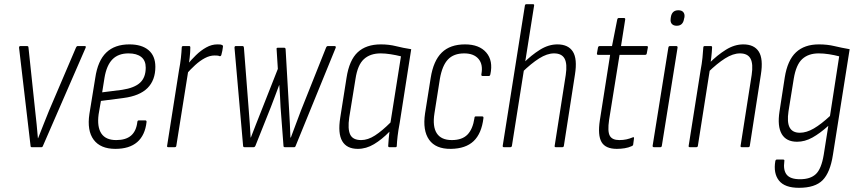

<svg xmlns="http://www.w3.org/2000/svg" viewBox="-20 -703 4096 917"><path d="M132 0Q126 0 126 -6L71 -475Q71 -483 77 -483H109Q116 -483 116 -476L148 -174Q152 -142 155 -109Q158 -76 161 -43H162Q175 -76 188 -109Q201 -142 214 -174L343 -476Q346 -483 351 -483H385Q392 -483 389 -475L185 -6Q183 0 178 0Z M531 8Q460 8 427.5 -35.5Q395 -79 407 -159L435 -331Q447 -413 487.5 -452Q528 -491 598 -491Q657 -491 689.5 -463.5Q722 -436 722 -384Q722 -320 684.5 -282.5Q647 -245 570 -235L462 -221L451 -157Q443 -97 464 -65.5Q485 -34 535 -34Q581 -34 606 -55.5Q631 -77 636 -121Q637 -128 643 -128H674Q680 -128 680 -121Q673 -57 635.5 -24.5Q598 8 531 8ZM468 -262 563 -274Q622 -283 649 -308Q676 -333 676 -380Q676 -414 654.5 -431Q633 -448 594 -448Q545 -448 517 -419.5Q489 -391 479 -331Z M784 0Q777 0 778 -6L835 -368Q841 -399 844 -426.5Q847 -454 848 -476Q848 -483 855 -483H884Q889 -483 889 -476Q889 -455 886 -428.5Q883 -402 880 -382V-370L822 -6Q821 0 814 0ZM869 -348 875 -395Q893 -417 916 -439.5Q939 -462 965 -476.5Q991 -491 1018 -491Q1026 -491 1031.5 -490.5Q1037 -490 1040 -488Q1045 -487 1045 -481Q1044 -472 1042 -461Q1040 -450 1037 -440Q1034 -433 1028 -435Q1024 -437 1018.5 -437.5Q1013 -438 1005 -438Q982 -438 958.5 -425.5Q935 -413 912.5 -392.5Q890 -372 869 -348Z M1148 0Q1141 0 1141 -7L1100 -475Q1100 -483 1106 -483H1139Q1144 -483 1145 -475L1168 -178Q1171 -147 1173 -112Q1175 -77 1177 -46H1178Q1190 -78 1202.5 -109Q1215 -140 1227 -171L1307 -374L1301 -469Q1300 -475 1307 -475H1337Q1343 -475 1344 -469L1361 -174Q1363 -141 1364.5 -110Q1366 -79 1367 -46H1369Q1381 -78 1393 -110Q1405 -142 1417 -174L1537 -475Q1540 -483 1546 -483H1578Q1581 -483 1583 -481Q1585 -479 1583 -474L1392 -6Q1390 0 1385 0H1341Q1334 0 1334 -6L1320 -191Q1319 -214 1317.5 -241.5Q1316 -269 1314 -296H1313Q1303 -269 1293 -242.5Q1283 -216 1273 -190L1200 -7Q1197 0 1191 0Z M1689 8Q1636 8 1614.5 -29Q1593 -66 1605 -141L1635 -331Q1648 -416 1688.5 -453.5Q1729 -491 1799 -491Q1838 -491 1871.5 -482.5Q1905 -474 1944 -468L1889 -116Q1882 -79 1879 -53Q1876 -27 1875 -6Q1875 0 1869 0H1840Q1834 0 1834 -6Q1835 -23 1836.5 -40.5Q1838 -58 1840 -74Q1804 -37 1766.5 -14.5Q1729 8 1689 8ZM1705 -34Q1737 -34 1771 -56Q1805 -78 1845 -118L1895 -434Q1871 -440 1845.5 -444Q1820 -448 1798 -448Q1748 -448 1718 -420.5Q1688 -393 1678 -327L1648 -142Q1640 -87 1652.5 -60.5Q1665 -34 1705 -34Z M2134 8Q2061 9 2029.5 -35.5Q1998 -80 2010 -161L2037 -331Q2050 -413 2090 -452Q2130 -491 2201 -491Q2269 -491 2302.5 -452Q2336 -413 2322 -348Q2320 -340 2315 -340H2285Q2278 -340 2279 -348Q2288 -395 2265.5 -421.5Q2243 -448 2197 -448Q2147 -448 2119.5 -419Q2092 -390 2081 -327L2055 -162Q2045 -99 2066 -66.5Q2087 -34 2138 -34Q2187 -34 2212.5 -60Q2238 -86 2246 -139Q2246 -147 2252 -147H2283Q2290 -147 2289 -139Q2280 -65 2242 -29Q2204 7 2134 8Z M2387 0Q2380 0 2381 -7L2487 -677Q2488 -683 2495 -683H2525Q2532 -683 2531 -677L2425 -7Q2424 0 2417 0ZM2635 0Q2628 0 2629 -6L2682 -345Q2690 -398 2676.5 -423Q2663 -448 2626 -448Q2593 -448 2555 -424Q2517 -400 2473 -357L2478 -400Q2518 -440 2559 -465.5Q2600 -491 2642 -491Q2694 -491 2716 -456.5Q2738 -422 2726 -347L2673 -6Q2672 0 2665 0Z M2926 8Q2872 8 2853 -24.5Q2834 -57 2845 -129L2894 -441H2837Q2830 -441 2831 -448L2836 -476Q2838 -483 2844 -483H2903L2928 -610Q2930 -617 2935 -617H2960Q2967 -617 2966 -610L2946 -483H3069Q3076 -483 3074 -475L3069 -448Q3068 -441 3061 -441H2939L2889 -130Q2881 -75 2892.5 -54.5Q2904 -34 2938 -34Q2957 -34 2972.5 -37.5Q2988 -41 3002 -47Q3009 -50 3008 -42L3004 -12Q3003 -7 2997 -5Q2982 2 2963.5 5Q2945 8 2926 8Z M3104 0Q3096 0 3097 -7L3172 -475Q3173 -483 3180 -483H3210Q3217 -483 3216 -475L3141 -7Q3140 0 3134 0ZM3212 -580Q3197 -580 3189 -588.5Q3181 -597 3183 -613L3184 -621Q3189 -654 3220 -654Q3236 -654 3243.5 -645Q3251 -636 3249 -621L3247 -613Q3242 -580 3212 -580Z M3523 0Q3516 0 3517 -6L3570 -345Q3578 -398 3564.5 -423Q3551 -448 3514 -448Q3481 -448 3443 -424Q3405 -400 3361 -357L3366 -400Q3406 -440 3447 -465.5Q3488 -491 3530 -491Q3582 -491 3604 -456.5Q3626 -422 3614 -347L3561 -6Q3560 0 3553 0ZM3275 0Q3268 0 3269 -6L3326 -367Q3332 -398 3335 -427Q3338 -456 3339 -476Q3339 -483 3346 -483H3376Q3381 -483 3381 -476Q3380 -455 3377 -428Q3374 -401 3371 -382V-375L3313 -6Q3312 0 3305 0Z M3891 -491Q3931 -491 3964.5 -483Q3998 -475 4038 -468L3958 37Q3945 121 3909 157.5Q3873 194 3796 194Q3728 194 3700.5 159.5Q3673 125 3683 66Q3685 59 3690 59H3720Q3728 59 3726 67Q3720 110 3737.5 131.5Q3755 153 3801 153Q3851 153 3877 128Q3903 103 3914 37L3936 -102Q3896 -66 3860 -46Q3824 -26 3787 -26Q3735 -26 3713.5 -63Q3692 -100 3703 -171L3728 -333Q3741 -415 3781.5 -453Q3822 -491 3891 -491ZM3800 -69Q3832 -69 3867 -89.5Q3902 -110 3944 -149L3988 -434Q3965 -440 3939.5 -444Q3914 -448 3890 -448Q3841 -448 3811.5 -421Q3782 -394 3771 -327L3746 -172Q3738 -119 3751.5 -94Q3765 -69 3800 -69Z"/></svg>

Font: Sofia Sans Condensed Light
Style: Italic
Weight: 300
Italic angle: -9°
Version: Version 4.100